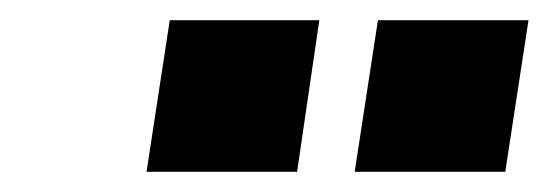

<svg xmlns="http://www.w3.org/2000/svg" viewBox="-20 -752 543 190"><path d="M331 -582 354 -732H503L480 -582ZM125 -582 148 -732H296L274 -582Z"/></svg>

Font: Mulish ExtraLight Black
Style: Italic
Weight: 900
Italic angle: -9°
Version: Version 3.603